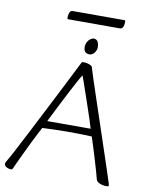

<svg xmlns="http://www.w3.org/2000/svg" viewBox="-100 -996 837 1081"><g transform="rotate(10 318.5 -456.0)"><path d="M40 13Q25 13 12.5 6Q0 -1 0 -14Q0 -16 2 -19.5Q4 -23 5 -26Q14 -40 37 -83Q60 -126 91 -186.5Q122 -247 157 -315Q192 -383 225 -448Q258 -513 284.5 -565.5Q311 -618 325 -646Q327 -650 329.5 -651Q332 -652 337 -652Q349 -652 360 -649Q371 -646 378.5 -642Q386 -638 387 -634Q392 -616 407 -570Q422 -524 443 -461.5Q464 -399 487 -330Q510 -261 531.5 -196.5Q553 -132 569.5 -82.5Q586 -33 593 -10Q595 -3 596 -0.5Q597 2 597 5Q597 9 595.5 11Q594 13 586 13Q572 13 561.5 10.5Q551 8 543.5 4.5Q536 1 532 -3Q530 -5 527.5 -9Q525 -13 523 -22Q520 -33 513 -58.5Q506 -84 496 -116.5Q486 -149 475.5 -183.5Q465 -218 455 -248Q445 -249 423.5 -249.5Q402 -250 374 -250.5Q346 -251 315 -251Q276 -251 236 -249.5Q196 -248 172 -247Q168 -240 155 -215Q142 -190 125.5 -156.5Q109 -123 93 -89Q77 -55 65 -29.5Q53 -4 50 4Q48 9 46 11Q44 13 40 13ZM193 -290H441Q436 -308 426 -338.5Q416 -369 404 -404.5Q392 -440 380 -474.5Q368 -509 358.5 -537Q349 -565 344 -578Q333 -562 317 -532Q301 -502 282.5 -466.5Q264 -431 246 -395.5Q228 -360 214 -332Q200 -304 193 -290ZM362 -701Q352 -701 344.5 -704.5Q337 -708 332.5 -716Q328 -724 328 -736Q328 -753 334.5 -765.5Q341 -778 351.5 -785.5Q362 -793 372 -793Q380 -793 386.5 -788.5Q393 -784 397 -774Q401 -764 401 -747Q401 -737 395.5 -726Q390 -715 381 -708Q372 -701 362 -701ZM212 -875Q208 -875 206 -876.5Q204 -878 204 -884Q204 -898 209 -911.5Q214 -925 227 -925H520Q524 -925 526 -923.5Q528 -922 528 -916Q528 -901 523 -888Q518 -875 505 -875Z"/></g></svg>

Font: Briem Hand Thin
Style: Regular
Weight: 100
Designer: Gunnlaugur SE Briem, Eben Sorkin
Foundry: Sorkin Type Co.
Version: Version 1.003